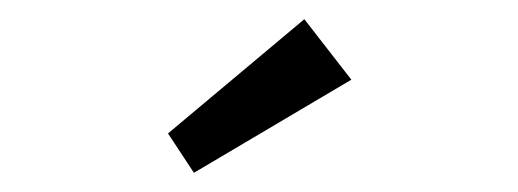

<svg xmlns="http://www.w3.org/2000/svg" viewBox="-20 -782 540 200"><path d="M182 -602 155 -643 297 -762 346 -699Z"/></svg>

Font: Our Lexend Light
Style: Regular
Weight: 300
Designer: Bonnie Shaver-Troup, Thomas Jockin
Foundry: Lexend
Version: Version 1.007